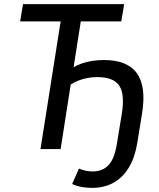

<svg xmlns="http://www.w3.org/2000/svg" viewBox="-20 -725 772 934"><path d="M428 189Q401 189 376.5 184.5Q352 180 331 170L364 95Q380 102 397 105.5Q414 109 430 109Q480 109 509 77Q538 45 549 -28L572 -168Q588 -264 561 -307Q534 -350 452 -350Q429 -350 405.5 -345.5Q382 -341 361.5 -333Q341 -325 324 -314L275 0H177L275 -621H78L92 -705H584L570 -621H373L338 -398Q356 -409 380 -417Q404 -425 430.5 -429Q457 -433 485 -433Q541 -433 581 -417.5Q621 -402 644.5 -370.5Q668 -339 675 -290Q682 -241 671 -173L648 -31Q636 42 606.5 90.5Q577 139 532 164Q487 189 428 189Z"/></svg>

Font: Nunito Sans 10pt Condensed SemiBold
Style: Italic
Weight: 600
Width: 3
Italic angle: -9°
Designer: Vernon Adams
Foundry: Vernon Adams
Version: Version 3.101;gftools[0.9.27]